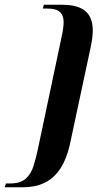

<svg xmlns="http://www.w3.org/2000/svg" viewBox="-50 -755 412 811"><path d="M210 -735H135L131 -719H147Q192 -719 206.5 -701Q221 -683 218.5 -652.5Q216 -622 207 -584L110 -125Q102 -87 91.5 -53.5Q81 -20 58.5 0Q36 20 -9 20H-25L-30 36H45Q102 36 141.5 15.5Q181 -5 206.5 -45.5Q232 -86 245 -144L335 -565Q347 -624 338 -661.5Q329 -699 298 -717Q267 -735 210 -735Z"/></svg>

Font: Emberly Black
Style: Italic
Weight: 900
Italic angle: -12°
Designer: Rajesh Rajput
Foundry: Rajesh Rajput
Version: Version 1.000